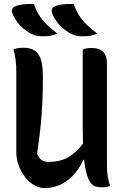

<svg xmlns="http://www.w3.org/2000/svg" viewBox="-20 -956 640 989"><path d="M547 2Q542 4 535.5 5.5Q529 7 521.5 8Q514 9 507 9Q488 9 472.5 4.5Q457 0 445 -17Q433 -34 424 -69Q415 -104 410.5 -164.5Q406 -225 406 -317Q406 -365 406 -413Q406 -461 406 -509Q406 -557 406 -605Q406 -653 406 -701Q413 -704 419.5 -705.5Q426 -707 434 -708Q442 -709 449 -709Q478 -709 496 -700Q514 -691 522.5 -672.5Q531 -654 531 -625Q531 -559 531 -494Q531 -429 531 -363Q531 -297 531 -232Q531 -167 531 -101Q531 -73 535 -48Q539 -23 547 2ZM211 13Q183 13 156.5 -2Q130 -17 109.5 -43.5Q89 -70 76.5 -103Q64 -136 64 -171Q64 -239 64 -308.5Q64 -378 64 -447.5Q64 -517 64 -584Q64 -619 60.5 -648Q57 -677 49 -702Q63 -707 75.5 -708.5Q88 -710 102 -710Q136 -710 158 -696Q180 -682 190.5 -649.5Q201 -617 201 -559Q201 -497 198.5 -436Q196 -375 189.5 -309.5Q183 -244 171 -165Q180 -142 194 -132Q208 -122 231 -122Q269 -122 302.5 -133Q336 -144 370.5 -175Q405 -206 440 -267V-133H410Q384 -79 351 -47Q318 -15 282.5 -1Q247 13 211 13ZM155 -936Q165 -905 181 -879Q197 -853 221 -829.5Q245 -806 276 -783Q263 -778 251.5 -774.5Q240 -771 228.5 -770Q217 -769 204 -769Q184 -769 170 -771.5Q156 -774 140 -782Q119 -794 100.5 -809Q82 -824 68.5 -842.5Q55 -861 46 -881Q40 -896 42 -906Q44 -916 56 -922Q68 -928 83 -931Q98 -934 116 -935Q134 -936 155 -936ZM360 -936Q370 -905 386 -879Q402 -853 426 -829.5Q450 -806 481 -783Q468 -778 456.5 -774.5Q445 -771 433.5 -770Q422 -769 409 -769Q389 -769 375 -771.5Q361 -774 345 -782Q324 -794 305.5 -809Q287 -824 273.5 -842.5Q260 -861 251 -881Q245 -896 247 -906Q249 -916 261 -922Q273 -928 288 -931Q303 -934 321 -935Q339 -936 360 -936Z"/></svg>

Font: Recursive Monospace Casual SemiBold
Style: Regular
Weight: 600
Version: Version 1.047